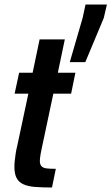

<svg xmlns="http://www.w3.org/2000/svg" viewBox="-20 -833 495 853"><path d="M211 0Q167 0 135.5 -2.5Q104 -5 83.5 -14.5Q63 -24 53.5 -42.5Q44 -61 44 -92Q44 -104 45.5 -118.5Q47 -133 49.5 -150Q52 -167 57 -187L106 -417H45L65 -510H125L156 -658H268L237 -510H315L296 -417H217L164 -167Q162 -158 160.5 -149Q159 -140 158 -132Q157 -124 157 -118Q157 -103 164 -95Q171 -87 186 -85Q201 -83 228 -83ZM290 -557 347 -753 360 -813H455L441 -753L359 -557Z"/></svg>

Font: Saira Condensed SemiBold
Style: Italic
Weight: 600
Width: 3
Italic angle: -12°
Designer: Hector Gatti with collaboration of the Omnibus-Type team
Foundry: Omnibus-Type
Version: Version 1.101